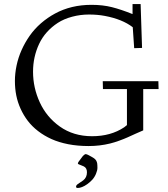

<svg xmlns="http://www.w3.org/2000/svg" viewBox="-20 -702 834 953"><path d="M392.6 193.6Q411.6 179.2 411.6 153.1Q411.6 131.6 395.8 123.8Q389.2 120.4 382.3 118.2Q366.5 113 366.5 109.6Q366.5 106.2 370.6 100.1L391.6 72Q400.6 63 405.5 63Q410.4 63 420.9 68.7Q431.4 74.5 435.9 77Q440.4 79.6 441.3 80.2Q442.1 80.8 445.8 83.1Q449.5 85.4 450.4 86.7Q451.4 87.9 454.1 90.5Q456.8 93 457.5 95.1Q458.3 97.2 460 100.6Q461.7 104 462.2 107.4Q463.6 117.7 463.6 130.7Q463.6 143.8 456.2 161.3Q448.7 178.7 437.3 190.9Q425.8 203.1 412.5 212.5Q399.2 221.9 387.3 226.4Q375.5 231 366.5 231Q357.4 231 357.4 224.9Q357.4 218.8 363 214Q368.7 209.2 376.6 204.5Q384.5 199.7 392.6 193.6ZM253.2 -634.8Q332.8 -678 434.1 -678Q490 -678 535.8 -666.4Q581.5 -654.8 637.9 -632.1V-681.9H678L685.1 -464.1L646 -462.9L638.9 -566.9Q587.2 -606.7 500.5 -623Q464.1 -629.9 421.5 -629.9Q378.9 -629.9 338.1 -619Q297.4 -608.2 267 -588.5Q236.6 -568.8 212.8 -542.4Q189 -515.9 174.1 -483.9Q144 -419.7 144 -345.9Q144 -266.6 177.7 -193.4Q211.4 -120.6 276.9 -74Q344.7 -25.9 437 -25.9Q529.8 -25.9 596.2 -70.1Q603.5 -75 610.1 -81.1V-260H491L490 -299.1H766.1L767.1 -260H690.9V-54.9Q676.3 -48.8 652.3 -38Q628.4 -27.1 612.4 -19.9Q596.4 -12.7 572 -3.8Q547.6 5.1 526.4 10.3Q475.1 22.9 420.2 22.9Q365.2 22.9 318.6 13.8Q272 4.6 235.5 -11.8Q199 -28.3 168.9 -51.5Q138.9 -74.7 117.8 -102.4Q96.7 -130.1 82.2 -162.2Q67.6 -194.3 60.8 -228.3Q54 -262.2 54 -299.9Q54 -337.6 62.3 -377.1Q70.6 -416.5 87.3 -453.9Q104 -491.2 127.6 -524.8Q151.1 -558.3 183.3 -586.4Q215.6 -614.5 253.2 -634.8Z"/></svg>

Font: Linden Hill
Style: Regular
Weight: 400
Version: Version 1.202